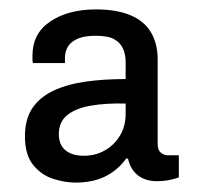

<svg xmlns="http://www.w3.org/2000/svg" viewBox="-20 -718 430 408"><path d="M140 -330Q118 -330 93 -338Q68 -346 50.5 -367.5Q33 -389 33 -428Q33 -465 49 -488.5Q65 -512 94 -525.5Q123 -539 161.5 -544.5Q200 -550 247 -550V-586Q247 -602 241.5 -614.5Q236 -627 223 -634.5Q210 -642 183 -642Q158 -642 143.5 -635Q129 -628 123.5 -617.5Q118 -607 118 -595V-584H50Q49 -587 49 -592Q49 -597 49 -600Q49 -647 87 -672.5Q125 -698 184 -698Q228 -698 257.5 -685.5Q287 -673 301 -649Q315 -625 315 -592V-412Q315 -399 322 -393.5Q329 -388 336 -388H360V-341Q352 -338 340 -335.5Q328 -333 313 -333Q289 -333 273 -345.5Q257 -358 252 -381H248Q231 -357 204.5 -343.5Q178 -330 140 -330ZM158 -387Q183 -387 203 -398.5Q223 -410 235 -430Q247 -450 247 -476V-498Q205 -499 173 -493.5Q141 -488 123 -473.5Q105 -459 105 -433Q105 -418 111 -408Q117 -398 129 -392.5Q141 -387 158 -387Z"/></svg>

Font: Archivo SemiBold Medium
Style: Regular
Weight: 500
Version: Version 2.001